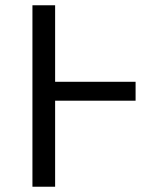

<svg xmlns="http://www.w3.org/2000/svg" viewBox="-20 -708 560 728"><path d="M494.1 -326.2H189V0H103V-688H189V-397.9H494.1Z"/></svg>

Font: Fira Sans Book
Style: Regular
Weight: 350
Designer: Carrois Corporate & Edenspiekermann AG
Foundry: Carrois Corporate GbR & Edenspiekermann AG
Version: Version 4.203;PS 004.203;hotconv 1.0.88;makeotf.lib2.5.64775